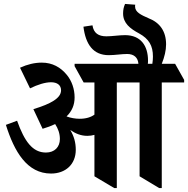

<svg xmlns="http://www.w3.org/2000/svg" viewBox="-20 -950 958 978"><path d="M240 -66C314 -66 366 -113 366 -187C366 -224 357 -256 338 -288C365 -269 393 -258 425 -258C438 -258 450 -260 461 -263V-52L562 8H575V-530H691V-52L791 8H804V-530H918V-543L872 -625H804C818 -660 826 -693 826 -724C826 -791 794 -835 737 -857C698 -874 668 -888 668 -917C668 -920 668 -922 669 -926L617 -930C610 -914 607 -900 607 -881C607 -832 643 -804 688 -780C739 -752 759 -717 759 -662C759 -650 758 -638 756 -625H733C734 -631 734 -637 734 -641C734 -717 697 -771 617 -771C587 -771 551 -765 522 -765C482 -765 457 -781 451 -821L405 -814C416 -725 454 -669 534 -669C566 -669 599 -675 628 -675C664 -675 683 -655 685 -625H360V-613L406 -530H461V-366C443 -353 418 -345 386 -345C364 -345 340 -349 319 -357C347 -384 360 -416 360 -454C360 -496 346 -538 320 -569C289 -607 247 -631 193 -631C156 -631 119 -622 82 -605L133 -500C172 -519 210 -531 240 -531C272 -531 291 -516 291 -490C291 -450 239 -421 150 -394L197 -294C221 -301 242 -309 261 -318C276 -295 285 -270 285 -242C285 -201 258 -173 214 -173C146 -173 105 -229 67 -335L10 -314C53 -177 118 -66 240 -66Z"/></svg>

Font: Noto Serif Devanagari Condensed
Style: Bold
Weight: 700
Width: 3
Designer: Universal Thirst, Indian Type Foundry and the Monotype Design Team
Foundry: Monotype Imaging Inc.
Version: Version 2.004